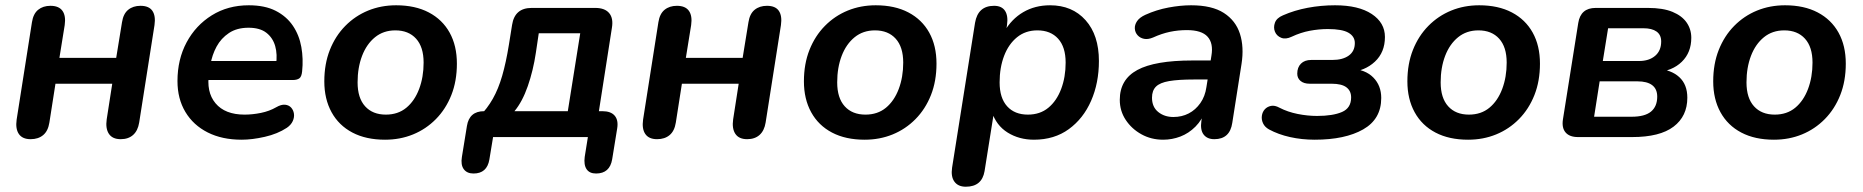

<svg xmlns="http://www.w3.org/2000/svg" viewBox="-20 -519 7053 727"><path d="M96 8Q65 8 51.5 -11.5Q38 -31 43 -66L101 -435Q106 -467 124.5 -482Q143 -497 171 -497Q203 -497 216.5 -478Q230 -459 225 -424L205 -300H420L442 -435Q447 -467 465.5 -482Q484 -497 512 -497Q544 -497 557 -478Q570 -459 565 -424L507 -55Q502 -24 484 -8Q466 8 437 8Q406 8 392.5 -12Q379 -32 384 -67L405 -202H190L167 -55Q162 -23 143.5 -7.5Q125 8 96 8Z M895 10Q821 10 766.5 -17.5Q712 -45 682 -95Q652 -145 652 -212Q652 -294 686.5 -358.5Q721 -423 782 -461Q843 -499 922 -499Q983 -499 1024 -478Q1065 -457 1089 -421.5Q1113 -386 1121 -341Q1129 -296 1124 -249Q1122 -228 1113 -222Q1104 -216 1088 -216H752L762 -288H1042L1025 -273Q1031 -313 1022 -344.5Q1013 -376 988.5 -395Q964 -414 921 -414Q877 -414 847 -394Q817 -374 800 -342.5Q783 -311 777 -275L772 -244Q760 -171 796 -128Q832 -85 906 -85Q936 -85 968 -91.5Q1000 -98 1026 -113Q1045 -124 1059.5 -122.5Q1074 -121 1082.5 -111.5Q1091 -102 1093 -88.5Q1095 -75 1088.5 -60.5Q1082 -46 1066 -35Q1031 -12 983 -1Q935 10 895 10Z M1438 10Q1366 10 1314.5 -17Q1263 -44 1235.5 -94Q1208 -144 1208 -211Q1208 -277 1229 -330Q1250 -383 1287.5 -421Q1325 -459 1374 -479Q1423 -499 1480 -499Q1552 -499 1603.5 -472Q1655 -445 1682.5 -395.5Q1710 -346 1710 -278Q1710 -212 1689 -159Q1668 -106 1630.5 -68Q1593 -30 1544 -10Q1495 10 1438 10ZM1441 -85Q1487 -85 1518.5 -111Q1550 -137 1567 -182Q1584 -227 1584 -282Q1584 -341 1555.5 -372.5Q1527 -404 1477 -404Q1432 -404 1400 -378Q1368 -352 1351 -307.5Q1334 -263 1334 -207Q1334 -148 1362.5 -116.5Q1391 -85 1441 -85Z M1773 138Q1748 138 1736 121.5Q1724 105 1729 75L1748 -42Q1757 -98 1813 -98H1845L1796 -79Q1825 -108 1846 -145Q1867 -182 1881.5 -232Q1896 -282 1907 -350L1919 -425Q1929 -489 1993 -489H2234Q2270 -489 2286.5 -469.5Q2303 -450 2297 -414L2243 -68L2218 -98H2261Q2293 -98 2307.5 -81Q2322 -64 2317 -33L2298 84Q2289 138 2237 138Q2212 138 2201 121.5Q2190 105 2194 75L2206 0H1847L1833 85Q1824 138 1773 138ZM1928 -98H2130L2177 -393H2020L2009 -319Q1999 -252 1978.5 -193Q1958 -134 1928 -98Z M2468 8Q2437 8 2423.5 -11.5Q2410 -31 2415 -66L2473 -435Q2478 -467 2496.5 -482Q2515 -497 2543 -497Q2575 -497 2588.5 -478Q2602 -459 2597 -424L2577 -300H2792L2814 -435Q2819 -467 2837.5 -482Q2856 -497 2884 -497Q2916 -497 2929 -478Q2942 -459 2937 -424L2879 -55Q2874 -24 2856 -8Q2838 8 2809 8Q2778 8 2764.5 -12Q2751 -32 2756 -67L2777 -202H2562L2539 -55Q2534 -23 2515.5 -7.5Q2497 8 2468 8Z M3254 10Q3182 10 3130.5 -17Q3079 -44 3051.5 -94Q3024 -144 3024 -211Q3024 -277 3045 -330Q3066 -383 3103.5 -421Q3141 -459 3190 -479Q3239 -499 3296 -499Q3368 -499 3419.5 -472Q3471 -445 3498.5 -395.5Q3526 -346 3526 -278Q3526 -212 3505 -159Q3484 -106 3446.5 -68Q3409 -30 3360 -10Q3311 10 3254 10ZM3257 -85Q3303 -85 3334.5 -111Q3366 -137 3383 -182Q3400 -227 3400 -282Q3400 -341 3371.5 -372.5Q3343 -404 3293 -404Q3248 -404 3216 -378Q3184 -352 3167 -307.5Q3150 -263 3150 -207Q3150 -148 3178.5 -116.5Q3207 -85 3257 -85Z M3637 188Q3608 188 3594 169Q3580 150 3585 116L3672 -433Q3683 -497 3744 -497Q3773 -497 3785.5 -478Q3798 -459 3793 -424L3784 -368L3782 -398Q3810 -447 3854.5 -473Q3899 -499 3956 -499Q4040 -499 4090.5 -442.5Q4141 -386 4141 -288Q4141 -205 4111.5 -137.5Q4082 -70 4027 -30Q3972 10 3895 10Q3839 10 3795.5 -17Q3752 -44 3735 -97H3744L3708 129Q3698 188 3637 188ZM3872 -85Q3918 -85 3949.5 -111Q3981 -137 3998 -182Q4015 -227 4015 -282Q4015 -341 3986.5 -372.5Q3958 -404 3908 -404Q3863 -404 3831 -378Q3799 -352 3782 -307.5Q3765 -263 3765 -207Q3765 -148 3793.5 -116.5Q3822 -85 3872 -85Z M4384 10Q4339 10 4302 -10.5Q4265 -31 4242.5 -65Q4220 -99 4220 -141Q4220 -218 4286.5 -254Q4353 -290 4495 -290H4575L4564 -218H4501Q4442 -218 4407 -212Q4372 -206 4357 -191Q4342 -176 4342 -149Q4342 -114 4365.5 -95Q4389 -76 4423 -76Q4455 -76 4481 -89.5Q4507 -103 4525 -128.5Q4543 -154 4548 -189L4567 -308Q4575 -355 4552.5 -380Q4530 -405 4474 -405Q4441 -405 4410 -398.5Q4379 -392 4346 -377Q4327 -369 4312 -372Q4297 -375 4287.5 -385.5Q4278 -396 4277 -410.5Q4276 -425 4285.5 -439Q4295 -453 4317 -463Q4359 -482 4404.5 -490.5Q4450 -499 4490 -499Q4569 -499 4614 -470Q4659 -441 4675 -391Q4691 -341 4681 -277L4646 -54Q4637 8 4578 8Q4551 8 4537.5 -9.5Q4524 -27 4529 -61L4539 -124L4546 -104Q4532 -65 4506.5 -39.5Q4481 -14 4449.5 -2Q4418 10 4384 10Z M4958 10Q4909 10 4864.5 0Q4820 -10 4785 -29Q4769 -38 4762.5 -52Q4756 -66 4758 -80.5Q4760 -95 4769 -105Q4778 -115 4792.5 -118Q4807 -121 4825 -111Q4856 -95 4893.5 -87.5Q4931 -80 4967 -80Q5027 -80 5061.5 -95Q5096 -110 5096 -150Q5096 -175 5078 -188.5Q5060 -202 5022 -202H4939Q4917 -202 4904.5 -212.5Q4892 -223 4892 -240Q4892 -264 4906 -278Q4920 -292 4945 -292H5025Q5064 -292 5087 -308.5Q5110 -325 5110 -356Q5110 -381 5086 -395Q5062 -409 5008 -409Q4974 -409 4939.5 -402.5Q4905 -396 4871 -380Q4848 -369 4831 -376Q4814 -383 4807.5 -399Q4801 -415 4807.5 -433Q4814 -451 4838 -461Q4881 -480 4931.5 -489.5Q4982 -499 5035 -499Q5124 -499 5174 -466Q5224 -433 5224 -379Q5224 -321 5186 -285.5Q5148 -250 5089 -245L5095 -259Q5150 -256 5180 -225.5Q5210 -195 5210 -148Q5210 -68 5141.5 -29Q5073 10 4958 10Z M5539 10Q5467 10 5415.5 -17Q5364 -44 5336.5 -94Q5309 -144 5309 -211Q5309 -277 5330 -330Q5351 -383 5388.5 -421Q5426 -459 5475 -479Q5524 -499 5581 -499Q5653 -499 5704.5 -472Q5756 -445 5783.5 -395.5Q5811 -346 5811 -278Q5811 -212 5790 -159Q5769 -106 5731.5 -68Q5694 -30 5645 -10Q5596 10 5539 10ZM5542 -85Q5588 -85 5619.5 -111Q5651 -137 5668 -182Q5685 -227 5685 -282Q5685 -341 5656.5 -372.5Q5628 -404 5578 -404Q5533 -404 5501 -378Q5469 -352 5452 -307.5Q5435 -263 5435 -207Q5435 -148 5463.5 -116.5Q5492 -85 5542 -85Z M6160 0H5955Q5923 0 5908 -17.5Q5893 -35 5898 -67L5956 -432Q5965 -489 6022 -489H6220Q6277 -489 6313 -474Q6349 -459 6366.5 -433.5Q6384 -408 6384 -376Q6384 -320 6348 -285Q6312 -250 6251 -245L6254 -259Q6308 -255 6338.5 -227Q6369 -199 6369 -149Q6369 -79 6317 -39.5Q6265 0 6160 0ZM6037 -211 6016 -77H6158Q6208 -77 6231.5 -96.5Q6255 -116 6255 -153Q6255 -182 6236 -196.5Q6217 -211 6180 -211ZM6069 -412 6049 -288H6186Q6224 -288 6247 -307.5Q6270 -327 6270 -362Q6270 -387 6252.5 -399.5Q6235 -412 6203 -412Z M6697 10Q6625 10 6573.5 -17Q6522 -44 6494.5 -94Q6467 -144 6467 -211Q6467 -277 6488 -330Q6509 -383 6546.5 -421Q6584 -459 6633 -479Q6682 -499 6739 -499Q6811 -499 6862.5 -472Q6914 -445 6941.5 -395.5Q6969 -346 6969 -278Q6969 -212 6948 -159Q6927 -106 6889.5 -68Q6852 -30 6803 -10Q6754 10 6697 10ZM6700 -85Q6746 -85 6777.5 -111Q6809 -137 6826 -182Q6843 -227 6843 -282Q6843 -341 6814.5 -372.5Q6786 -404 6736 -404Q6691 -404 6659 -378Q6627 -352 6610 -307.5Q6593 -263 6593 -207Q6593 -148 6621.5 -116.5Q6650 -85 6700 -85Z"/></svg>

Font: Nunito Variable Extra Light
Style: Italic
Weight: 200
Italic angle: -9°
Designer: Vernon Adams
Foundry: Vernon Adams
Version: Version 3.602